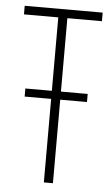

<svg xmlns="http://www.w3.org/2000/svg" viewBox="-51 -723 442 758"><g transform="rotate(5 170.0 -344.0)"><path d="M47 -331V-363H294V-331ZM152 0V-654H16V-688H325V-654H188V0Z"/></g></svg>

Font: Saira ExtraCondensed Thin
Style: Regular
Weight: 250
Width: 2
Designer: Hector Gatti with collaboration of the Omnibus-Type team
Foundry: Omnibus-Type
Version: Version 1.101